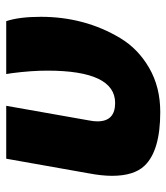

<svg xmlns="http://www.w3.org/2000/svg" viewBox="21 -542 535 617"><g transform="rotate(-90 288.5 -233.5)"><path d="M529 -481Q543 -439 543 -369.5Q543 -300 526 -236Q509 -172 474.5 -114.5Q440 -57 378.5 -21.5Q317 14 237 14Q112 14 64 -37Q32 -71 32 -141Q32 -174 40 -216L87 -481H257L210 -215Q207 -200 207 -188Q207 -131 266 -131Q370 -131 370 -349Q370 -400 362 -462L359 -481Z"/></g></svg>

Font: Fugaz One
Style: Regular
Weight: 400
Designer: Daniel Hernandez
Foundry: Daniel Hernandez
Version: Version 1.002